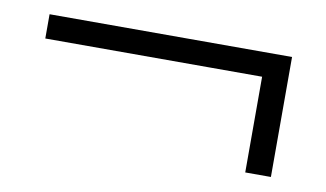

<svg xmlns="http://www.w3.org/2000/svg" viewBox="-41 -508 685 403"><g transform="rotate(10 301.5 -306.0)"><path d="M36.8 -382.4V-434.1H553.6V-178.4H498.9V-401.7L518 -382.4Z"/></g></svg>

Font: Noto Serif KR
Style: Regular
Weight: 200
Designer: Ryoko NISHIZUKA 西塚涼子 (kana & ideographs); Frank Grießhammer (Latin, Greek & Cyrillic); Wenlong ZHANG 张文龙 (bopomofo); San
Foundry: Adobe
Version: Version 2.001;hotconv 1.1.0;makeotfexe 2.6.0